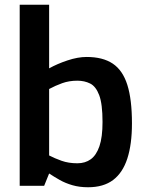

<svg xmlns="http://www.w3.org/2000/svg" viewBox="-20 -783 623 809"><path d="M351 6Q315 6 285.5 -2.5Q256 -11 232 -24.5Q208 -38 187 -52L166 0H63V-763H187V-495Q221 -514 264.5 -528.5Q308 -543 345 -543Q413 -543 455 -515Q497 -487 516.5 -425.5Q536 -364 536 -263Q536 -175 516.5 -115Q497 -55 456.5 -24.5Q416 6 351 6ZM306 -95Q339 -95 362.5 -112Q386 -129 399 -167Q412 -205 412 -269Q412 -345 398 -382Q384 -419 360 -431Q336 -443 306 -443Q271 -443 242 -432.5Q213 -422 187 -408V-128Q210 -116 239.5 -105.5Q269 -95 306 -95Z"/></svg>

Font: Exo Thin SemiBold
Style: Regular
Weight: 600
Version: Version 2.000